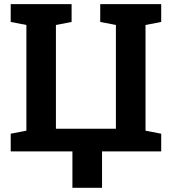

<svg xmlns="http://www.w3.org/2000/svg" viewBox="-20 -731 822 927"><path d="M329.6 175.8V0H31.7V-85.4L107.4 -100.1V-610.4L31.7 -625V-710.9H250H325.7V-625L250 -610.4V-109.4H539.6V-610.4L463.9 -625V-710.9H758.3V-625L682.6 -610.4V-100.1L758.3 -85.4V0H472.7V175.8Z"/></svg>

Font: Roboto Slab LO
Style: Bold
Weight: 700
Designer: Google
Version: Version 2.000